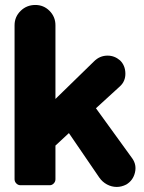

<svg xmlns="http://www.w3.org/2000/svg" viewBox="-20 -739 574 766"><path d="M376 -30.8 254.9 -208 201.2 -158.2V-23.9Q201.2 -14.2 194.3 -7.1Q187.5 0 178.2 0H62Q52.2 0 45.2 -7.1Q38.1 -14.2 38.1 -23.9V-638.2Q38.1 -671.9 62.3 -695.6Q86.4 -719.2 121.1 -719.2Q154.3 -719.2 177.7 -695.6Q201.2 -671.9 201.2 -638.2V-344.2L355 -494.1Q377.9 -517.1 409.2 -517.1Q437 -517.1 459 -498Q479.5 -478 480.2 -446.8Q481 -415.5 459 -395L362.8 -307.1L507.8 -106.9Q525.9 -81.1 518.3 -50Q510.7 -19 483.9 -2.9Q464.8 6.8 445.8 6.8Q425.3 6.8 406.7 -3.2Q388.2 -13.2 376 -30.8Z"/></svg>

Font: LT Saeada
Style: Bold
Weight: 700
Designer: Daniel Lyons
Foundry: LyonsType
Version: Version 1.001